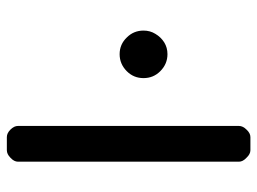

<svg xmlns="http://www.w3.org/2000/svg" viewBox="-117 -649 766 572"><g transform="rotate(-90 266.0 -363.0)"><path d="M390.6 -247.1Q361.3 -247.1 339.8 -268.6Q319.3 -289.1 319.3 -318.4Q319.3 -347.7 339.8 -368.2Q361.3 -389.6 390.6 -389.6Q419.9 -389.6 440.4 -368.2Q460.9 -347.7 460.9 -318.4Q460.9 -298.8 451.2 -283.2Q441.4 -266.6 425.8 -256.8Q410.2 -247.1 390.6 -247.1ZM70.3 -692.4Q70.3 -704.1 82 -714.8Q92.8 -725.6 104.5 -725.6Q114.3 -725.6 124 -725.6Q133.8 -725.6 143.6 -725.6Q155.3 -725.6 166 -714.8Q176.8 -704.1 176.8 -692.4Q176.8 -527.3 176.8 -363.3Q176.8 -198.2 176.8 -34.2Q176.8 -22.5 166 -11.7Q155.3 0 143.6 0Q133.8 0 124 0Q114.3 0 104.5 0Q92.8 0 82 -11.7Q70.3 -22.5 70.3 -34.2Q70.3 -198.2 70.3 -363.3Q70.3 -527.3 70.3 -692.4Z"/></g></svg>

Font: DeepSea
Style: Medium
Weight: 500
Designer: Stem
Version: Version 3.019;git-0a5106e0b